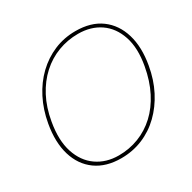

<svg xmlns="http://www.w3.org/2000/svg" viewBox="-160 -872 1045 1044"><g transform="rotate(-30 362.5 -350.0)"><path d="M313 12Q218 12 155 -33.5Q92 -79 67.5 -160.5Q43 -242 62 -350Q76 -430 110 -496.5Q144 -563 194 -611Q244 -659 306.5 -685.5Q369 -712 441 -712Q538 -712 600.5 -666Q663 -620 687.5 -538.5Q712 -457 693 -350Q679 -269 645 -203Q611 -137 561 -88.5Q511 -40 448 -14Q385 12 313 12ZM309 -8Q375 -8 434.5 -31Q494 -54 542 -98.5Q590 -143 623.5 -208.5Q657 -274 672 -358Q691 -463 666 -538Q641 -613 583.5 -652.5Q526 -692 446 -692Q380 -692 320.5 -669.5Q261 -647 212.5 -603Q164 -559 130.5 -495.5Q97 -432 83 -350Q64 -242 89 -165.5Q114 -89 172 -48.5Q230 -8 309 -8Z"/></g></svg>

Font: DM Sans 9pt Thin
Style: Italic
Weight: 250
Italic angle: -10°
Version: Version 4.004;gftools[0.9.30]